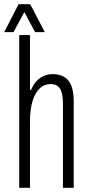

<svg xmlns="http://www.w3.org/2000/svg" viewBox="-35 -889 419 909"><path d="M56 0V-723H107V-463H112Q124 -491 140 -507Q156 -523 175 -530.5Q194 -538 215 -538Q245 -538 267 -526Q289 -514 301.5 -486Q314 -458 314 -408V0H263V-398Q263 -418 260.5 -435Q258 -452 251.5 -465Q245 -478 233.5 -484.5Q222 -491 203 -491Q176 -491 154.5 -472Q133 -453 120 -413.5Q107 -374 107 -313V0ZM-15 -737 53 -869H108L177 -737H131L67 -857H94L29 -737Z"/></svg>

Font: Archivo ExtraCondensed ExtraLight
Style: Regular
Weight: 250
Width: 2
Designer: Hector Gatti
Foundry: Omnibus-Type
Version: Version 2.001